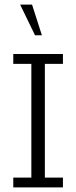

<svg xmlns="http://www.w3.org/2000/svg" viewBox="-20 -819 333 839"><path d="M38 0V-43H117V-540H38V-583H255V-540H176V-43H255V0ZM133 -665 68 -799H120L163 -665Z"/></svg>

Font: Rokkitt SemiBold Light
Style: Regular
Weight: 300
Version: Version 3.103